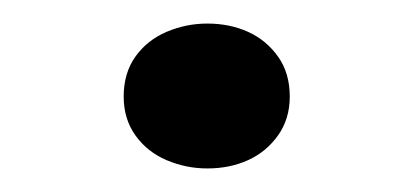

<svg xmlns="http://www.w3.org/2000/svg" viewBox="-20 -366 352 163"><path d="M156 -346Q175 -346 190.5 -339Q206 -332 216 -318Q226 -304 226 -284Q226 -265 216 -251Q206 -237 190.5 -230Q175 -223 156 -223Q138 -223 121.5 -230Q105 -237 95 -251Q85 -265 85 -284Q85 -304 95 -318Q105 -332 121.5 -339Q138 -346 156 -346Z"/></svg>

Font: Kalnia
Style: Regular
Weight: 400
Designer: Frida Medrano
Foundry: Frida Medrano
Version: Version 1.105